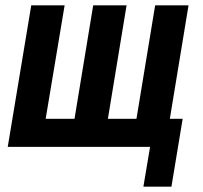

<svg xmlns="http://www.w3.org/2000/svg" viewBox="-20 -550 760 719"><path d="M517 149H622L664 -105H616L686 -530H561L491 -105H384L454 -530H329L259 -105H151L222 -530H97L9 0H542Z"/></svg>

Font: Iosevka Sparkle Oblique
Style: Bold
Weight: 700
Italic angle: -9°
Designer: Belleve Invis
Foundry: Belleve Invis
Version: Version 4.5.0; ttfautohint (v1.8.3)